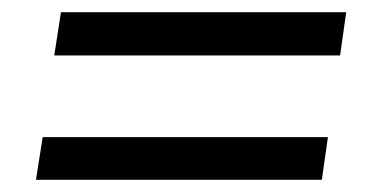

<svg xmlns="http://www.w3.org/2000/svg" viewBox="-20 -450 616 315"><path d="M69 -359 80 -430H548L538 -359ZM39 -155 50 -225H518L508 -155Z"/></svg>

Font: Nunitoga
Style: Medium Italic
Weight: 500
Italic angle: -9°
Designer: Vernon Adams
Foundry: Vernon Adams
Version: Version 1.0